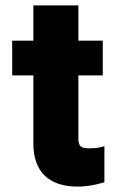

<svg xmlns="http://www.w3.org/2000/svg" viewBox="-20 -678 435 708"><path d="M25 -400H103V-149C103 -47 158 10 266 10C301 10 329 4 355 -3L365 -6V-139L349 -135C339 -132 325 -131 310 -131C277 -131 269 -139 269 -170V-400H359V-528H269V-658H103V-528H25Z"/></svg>

Font: Asimov Pro
Style: Ult
Weight: 900
Designer: Google
Version: Version 2.000980; 2014